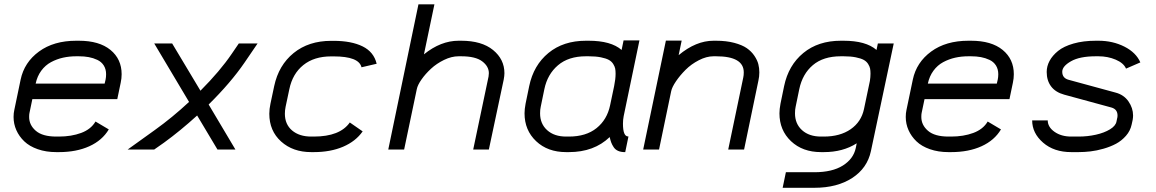

<svg xmlns="http://www.w3.org/2000/svg" viewBox="-20 -704 5441 904"><path d="M472.7 -310.5 477.1 -329.1Q479.5 -340.8 479.5 -354.5Q479.5 -378.4 468.5 -395.8Q457.5 -413.1 438.2 -422.1Q418.9 -431.2 397.7 -435.1Q376.5 -439 351.1 -439H338.9Q306.2 -439 276.6 -432.4Q247.1 -425.8 220.2 -411.4Q193.4 -397 174.3 -371.1Q155.3 -345.2 147.9 -310.5ZM132.3 -237.3 118.7 -171.9Q117.2 -165.5 117.2 -153.3Q117.2 -115.2 148.7 -88.1Q180.2 -61 245.1 -61H257.3Q315.9 -61 362.1 -78.1Q408.2 -95.2 429.7 -131.8L492.2 -94.7Q461.4 -43 400.6 -15.4Q339.8 12.2 257.3 12.2H245.1Q196.8 12.2 157.7 -1.5Q118.7 -15.1 94.2 -38.6Q69.8 -62 56.9 -91.3Q43.9 -120.6 43.9 -153.3Q43.9 -171.4 47.4 -186.5L77.1 -329.1Q94.2 -410.6 163.6 -461.4Q232.9 -512.2 338.9 -512.2H351.1Q447.3 -512.2 500 -469Q552.7 -425.8 552.7 -354.5Q552.7 -335 548.3 -314.5L532.2 -237.3Z M581.1 0 709 -91.8Q791.5 -150.9 870.1 -224.1L706.1 -499.5H790.5L923.8 -276.9Q1016.1 -369.6 1070.8 -450.2L1104.5 -499.5H1192.9L1131.3 -409.2Q1066.4 -314.5 962.4 -211.9L1088.4 0H1003.9L908.2 -160.2Q828.1 -87.4 752 -32.2L706.1 0Z M1551.3 -438.5H1539.1Q1459 -438.5 1408.2 -397.7Q1357.4 -356.9 1342.3 -284.2L1324.7 -201.2Q1321.3 -184.6 1321.3 -168.5Q1321.3 -118.7 1355.2 -89.8Q1389.2 -61 1445.3 -61H1457.5Q1580.6 -61 1627 -127.4L1687.5 -85.4Q1654.8 -38.6 1595.5 -13.2Q1536.1 12.2 1457.5 12.2H1445.3Q1358.9 12.2 1303.5 -37.8Q1248 -87.9 1248 -168.5Q1248 -190.4 1253.4 -215.8L1271 -298.8Q1292 -397 1362.5 -454.3Q1433.1 -511.7 1539.1 -511.7H1551.3Q1634.3 -511.7 1687.3 -485.6Q1740.2 -459.5 1753.4 -403.8L1682.1 -387.2Q1669.9 -438.5 1551.3 -438.5Z M2280.3 -343.8Q2281.7 -351.6 2281.7 -359.4Q2281.7 -391.6 2250.2 -415.3Q2218.8 -439 2151.4 -439H2139.2Q2106 -439 2070.8 -421.9Q2035.6 -404.8 2009.3 -380.4Q1982.9 -356 1964.6 -329.8Q1946.3 -303.7 1942.4 -284.2L1882.8 0H1808.1L1950.2 -683.6H2025.4L1976.1 -448.2Q2055.2 -512.2 2139.2 -512.2H2151.4Q2248 -512.2 2301.5 -468.5Q2355 -424.8 2355 -359.4Q2355 -347.2 2351.6 -329.1L2281.7 0H2208Z M2543 -284.2 2525.9 -201.2Q2522.9 -188.5 2522.9 -170.4Q2522.9 -121.1 2556.2 -91.1Q2589.4 -61 2645.5 -61H2658.7Q2739.3 -61 2788.8 -100.8Q2838.4 -140.6 2852.5 -208L2871.6 -298.8Q2878.4 -332 2878.4 -356.9Q2878.4 -371.1 2876.5 -381.1Q2874.5 -391.1 2867.2 -402.8Q2859.9 -414.6 2846.7 -421.9Q2833.5 -429.2 2809.3 -434.1Q2785.2 -439 2751.5 -439H2738.8Q2656.7 -439 2607.2 -396.7Q2557.6 -354.5 2543 -284.2ZM2939 -61.5 2923.8 12.2H2921.9Q2903.3 12.2 2890.1 6.3Q2877 0.5 2869.4 -11Q2861.8 -22.5 2857.9 -33Q2854 -43.5 2850.6 -58.6Q2776.9 12.2 2658.7 12.2H2645.5Q2558.6 12.2 2504.2 -39.3Q2449.7 -90.8 2449.7 -170.4Q2449.7 -189.9 2454.6 -215.8L2471.7 -298.8Q2492.2 -397 2562.3 -454.6Q2632.3 -512.2 2738.8 -512.2H2751.5Q2856.9 -512.2 2906.7 -468.8L2916 -513.7H2990.7L2916.5 -157.2Q2913.1 -140.1 2913.1 -121.6Q2913.1 -61.5 2937.5 -61.5Z M3479.5 -338.9Q3481.9 -349.6 3481.9 -363.3Q3481.9 -439 3351.6 -439H3339.4Q3306.2 -439 3270.3 -420.4Q3234.4 -401.9 3207.8 -375.2Q3181.2 -348.6 3162.6 -321Q3144 -293.5 3140.1 -274.4L3083 0H3008.3L3115.2 -512.7H3189.5L3175.3 -444.3Q3256.8 -512.2 3339.4 -512.2H3351.6Q3399.9 -512.2 3437.3 -502.2Q3474.6 -492.2 3496.3 -477.1Q3518.1 -461.9 3532 -441.2Q3545.9 -420.4 3550.5 -401.9Q3555.2 -383.3 3555.2 -363.3Q3555.2 -343.8 3550.8 -324.2L3483.4 0H3408.7Z M3743.2 -284.2 3726.1 -201.2Q3723.1 -188.5 3723.1 -170.4Q3723.1 -121.1 3756.3 -91.1Q3789.6 -61 3845.7 -61H3858.9Q3935.5 -61 3985.4 -95.7Q4035.2 -130.4 4047.9 -190.4L4075.7 -322.8Q4078.6 -340.8 4078.6 -356.9Q4078.6 -371.1 4076.7 -381.1Q4074.7 -391.1 4067.4 -402.8Q4060.1 -414.6 4046.9 -421.9Q4033.7 -429.2 4009.5 -434.1Q3985.4 -439 3951.7 -439H3939Q3856.4 -439 3807.4 -397.5Q3758.3 -356 3743.2 -284.2ZM3939 -512.2H3951.7Q4057.1 -512.2 4106.9 -468.8L4113.3 -499.5H4188L4080.6 7.3Q4063.5 87.9 3992.4 134Q3921.4 180.2 3814.5 180.2H3665L3680.2 106.9H3814.5Q3898.4 106.9 3948.5 75.4Q3998.5 43.9 4009.3 -7.3L4013.7 -29.3Q3948.7 12.2 3858.9 12.2H3845.7Q3758.8 12.2 3704.3 -39.3Q3649.9 -90.8 3649.9 -170.4Q3649.9 -189.9 3654.8 -215.8L3671.9 -298.8Q3692.4 -397 3762.5 -454.6Q3832.5 -512.2 3939 -512.2Z M4673.3 -310.5 4677.7 -329.1Q4680.2 -340.8 4680.2 -354.5Q4680.2 -378.4 4669.2 -395.8Q4658.2 -413.1 4638.9 -422.1Q4619.6 -431.2 4598.4 -435.1Q4577.1 -439 4551.8 -439H4539.6Q4506.8 -439 4477.3 -432.4Q4447.8 -425.8 4420.9 -411.4Q4394 -397 4375 -371.1Q4356 -345.2 4348.6 -310.5ZM4333 -237.3 4319.3 -171.9Q4317.9 -165.5 4317.9 -153.3Q4317.9 -115.2 4349.4 -88.1Q4380.9 -61 4445.8 -61H4458Q4516.6 -61 4562.7 -78.1Q4608.9 -95.2 4630.4 -131.8L4692.9 -94.7Q4662.1 -43 4601.3 -15.4Q4540.5 12.2 4458 12.2H4445.8Q4397.5 12.2 4358.4 -1.5Q4319.3 -15.1 4294.9 -38.6Q4270.5 -62 4257.6 -91.3Q4244.6 -120.6 4244.6 -153.3Q4244.6 -171.4 4248 -186.5L4277.8 -329.1Q4294.9 -410.6 4364.3 -461.4Q4433.6 -512.2 4539.6 -512.2H4551.8Q4647.9 -512.2 4700.7 -469Q4753.4 -425.8 4753.4 -354.5Q4753.4 -335 4749 -314.5L4732.9 -237.3Z M4908.2 -365.2Q4908.2 -392.1 4921.6 -417.2Q4935.1 -442.4 4961.7 -464.1Q4988.3 -485.8 5034.4 -499Q5080.6 -512.2 5139.6 -512.2H5151.9Q5219.2 -512.2 5274.2 -484.4Q5329.1 -456.5 5349.1 -410.2L5281.7 -380.9Q5270.5 -407.2 5233.2 -423.1Q5195.8 -439 5151.9 -439H5139.6Q5063.5 -439 5022.5 -415.5Q4981.4 -392.1 4981.4 -366.2Q4981.4 -336.9 5010.3 -328.6L5232.4 -268.1Q5271.5 -257.8 5293.2 -226.6Q5314.9 -195.3 5314.9 -160.2Q5314.9 -150.9 5313 -139.6L5308.1 -117.2Q5301.8 -87.9 5281.5 -64.7Q5261.2 -41.5 5234.9 -27.3Q5208.5 -13.2 5176 -3.9Q5143.6 5.4 5114.5 8.8Q5085.4 12.2 5058.1 12.2H5023.9Q4942.4 12.2 4891.1 -32.5Q4839.8 -77.1 4839.8 -137.2H4913.1Q4913.1 -106 4944.8 -83.5Q4976.6 -61 5023.9 -61H5058.1Q5100.6 -61 5139.9 -69.8Q5179.2 -78.6 5206.1 -95Q5232.9 -111.3 5236.8 -131.8L5239.7 -146Q5241.7 -151.9 5241.7 -160.2Q5241.7 -189.5 5212.9 -197.8L4990.7 -258.3Q4949.7 -269.5 4929 -297.1Q4908.2 -324.7 4908.2 -365.2Z"/></svg>

Font: Anka/Coder
Style: Italic
Weight: 400
Italic angle: -12°
Monospace: yes
Version: Version 001.100